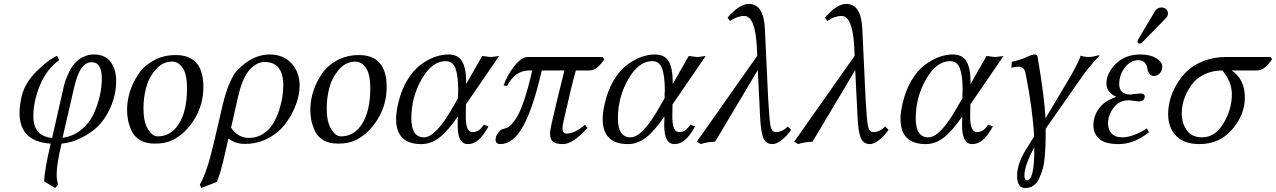

<svg xmlns="http://www.w3.org/2000/svg" viewBox="-20 -718 6467 973"><path d="M296.9 -20Q351.1 -26.9 392.6 -61Q434.1 -95.2 455.1 -142.1Q476.1 -189 486.1 -233.9Q496.1 -278.8 496.1 -318.8Q496.1 -402.8 444.8 -402.8Q416 -402.8 394.5 -375Q373 -347.2 356 -275.9ZM280.8 -414.1Q215.8 -367.2 182.4 -285.6Q148.9 -204.1 148.9 -128.9Q148.9 -27.8 244.1 -19L298.8 -259.8L301.3 -271.5Q303.7 -283.2 306.9 -294.7Q310.1 -306.2 317.1 -323.5Q324.2 -340.8 331.5 -356.4Q338.9 -372.1 351.3 -387.9Q363.8 -403.8 378.4 -415.3Q393.1 -426.8 413.1 -434.3Q433.1 -441.9 455.1 -441.9Q513.2 -441.9 541 -404.1Q568.8 -366.2 568.8 -306.2Q568.8 -275.4 561 -236.8Q547.9 -181.6 521.5 -137.2Q495.1 -92.8 465.1 -67.4Q435.1 -42 400.1 -23.9Q365.2 -5.9 339.6 1Q314 7.8 292 9.8Q267.1 113.8 267.1 166Q267.1 194.8 274.9 216.8L259.8 234.9L204.1 201.2Q204.1 150.4 236.8 9.8Q78.6 0 79.1 -147Q79.1 -179.2 88.9 -227.1Q105 -295.9 163.1 -354.5Q221.2 -413.1 269 -435.1Z M707 -169.9Q707 -99.1 730 -63Q752.9 -26.9 778.8 -26.9Q844.7 -26.9 884.8 -87.9Q927.7 -153.8 927.7 -270Q927.7 -331.1 912.6 -361.8Q890.1 -405.8 852.1 -405.8Q803.2 -405.8 768.1 -364.5Q732.9 -323.2 720 -272Q707 -220.7 707 -169.9ZM624 -162.1Q624 -209 639.4 -256.6Q654.8 -304.2 683.8 -345.7Q712.9 -387.2 761.5 -413.1Q810.1 -439 870.1 -439Q1011.2 -439 1010.7 -276.9Q1010.7 -189.9 966.8 -116.5Q922.9 -43 856 -8.8Q817.9 10.3 763.7 9.8Q718.8 9.8 688.7 -8.5Q658.7 -26.9 645.8 -56.9Q632.8 -86.9 628.4 -111.6Q624 -136.2 624 -162.1Z M1498.5 -283.2Q1498.5 -240.2 1480.7 -190.7Q1462.9 -141.1 1429.7 -95Q1396.5 -48.8 1341.6 -18.8Q1286.6 11.2 1220.7 11.2Q1172.9 11.2 1137.7 -16.1L1120.6 58.1Q1098.6 158.2 1078.6 204.1L999.5 234.9L992.7 216.8Q1027.8 159.7 1063.5 6.8L1107.9 -184.1Q1123 -248 1141.4 -291Q1159.7 -334 1172.1 -349.6Q1184.6 -365.2 1204.6 -382.8Q1271.5 -441.9 1346.7 -441.9Q1415.5 -441.9 1457 -397Q1498.5 -352.1 1498.5 -283.2ZM1241.7 -19Q1281.7 -19 1313.2 -39.6Q1344.7 -60.1 1363.3 -90.6Q1381.8 -121.1 1394.3 -158.9Q1406.7 -196.8 1411.1 -228.3Q1415.5 -259.8 1415.5 -286.1Q1415.5 -404.3 1319.8 -403.8Q1281.7 -403.8 1245.6 -365Q1209.5 -326.2 1186.5 -228L1150.9 -70.8Q1186.5 -19 1241.7 -19Z M1635.7 -169.9Q1635.7 -99.1 1658.7 -63Q1681.6 -26.9 1707.5 -26.9Q1773.4 -26.9 1813.5 -87.9Q1856.4 -153.8 1856.4 -270Q1856.4 -331.1 1841.3 -361.8Q1818.8 -405.8 1780.8 -405.8Q1731.9 -405.8 1696.8 -364.5Q1661.6 -323.2 1648.7 -272Q1635.7 -220.7 1635.7 -169.9ZM1552.7 -162.1Q1552.7 -209 1568.1 -256.6Q1583.5 -304.2 1612.5 -345.7Q1641.6 -387.2 1690.2 -413.1Q1738.8 -439 1798.8 -439Q1939.9 -439 1939.5 -276.9Q1939.5 -189.9 1895.5 -116.5Q1851.6 -43 1784.7 -8.8Q1746.6 10.3 1692.4 9.8Q1647.5 9.8 1617.4 -8.5Q1587.4 -26.9 1574.5 -56.9Q1561.5 -86.9 1557.1 -111.6Q1552.7 -136.2 1552.7 -162.1Z M2341.3 -189 2340.3 -130.9Q2340.3 -130.9 2340.3 -127.9Q2340.3 -48.8 2373.5 -48.8Q2391.6 -48.8 2403.6 -56.4Q2415.5 -64 2432.6 -85.9L2455.6 -77.1Q2428.7 -29.3 2404.5 -8.5Q2380.4 12.2 2350.6 12.2Q2299.8 12.2 2299.3 -81.1V-88.9L2300.3 -127.9Q2248.5 -52.7 2206.1 -20.3Q2163.6 12.2 2115.2 12.2Q1987.3 12.2 1987.3 -115.2Q1987.3 -150.4 1998.5 -195.8Q2013.7 -261.7 2043.5 -311.3Q2073.2 -360.8 2109.9 -388.4Q2146.5 -416 2182.4 -429Q2218.3 -441.9 2252.4 -441.9Q2301.3 -441.9 2321.8 -407Q2342.3 -372.1 2342.3 -301.8V-293V-292L2423.3 -434.1Q2430.2 -434.1 2445.3 -431.6Q2460.4 -429.2 2467.5 -429.2Q2474.6 -429.2 2489 -431.6Q2503.4 -434.1 2509.3 -434.1ZM2238.3 -408.2Q2169.4 -408.2 2116.9 -316.7Q2064.5 -225.1 2064.5 -118.2Q2064.5 -22 2128.4 -22Q2189.5 -22 2277.3 -179.2L2301.3 -220.2V-241.2Q2301.3 -245.1 2301.8 -251Q2302.2 -256.8 2302.2 -259.8Q2302.2 -331.5 2288.8 -369.9Q2275.4 -408.2 2238.3 -408.2Z M3034.2 -429.2 3042.5 -417Q3022.5 -388.2 3004.9 -374.5Q2987.3 -360.8 2963.4 -360.8H2898.4Q2880.4 -302.7 2836.4 -106Q2830.6 -83 2830.6 -67.9Q2830.6 -41 2850.6 -41Q2893.6 -41 2944.3 -85.9L2957.5 -69.8Q2883.3 12.2 2832.5 12.2Q2797.4 12.2 2782.5 0Q2767.6 -12.2 2767.6 -40Q2767.6 -58.1 2775.4 -91.8Q2798.3 -192.9 2840.3 -360.8H2725.6Q2682.6 -172.9 2632.1 -80.3Q2581.5 12.2 2515.1 12.2Q2491.2 12.2 2491.2 -11.2Q2491.2 -14.2 2493.2 -22Q2495.1 -33.2 2506.8 -48.1Q2518.6 -63 2534.2 -65.9Q2549.3 -68.8 2560.8 -77.4Q2572.3 -85.9 2591.8 -112.5Q2611.3 -139.2 2633.3 -202.1Q2655.3 -265.1 2677.2 -360.8H2660.2Q2591.3 -360.8 2549.3 -282.2L2532.2 -285.2Q2550.3 -336.9 2586.4 -383.1Q2622.6 -429.2 2655.3 -429.2Z M3388.2 -189 3387.2 -130.9Q3387.2 -130.9 3387.2 -127.9Q3387.2 -48.8 3420.4 -48.8Q3438.5 -48.8 3450.4 -56.4Q3462.4 -64 3479.5 -85.9L3502.4 -77.1Q3475.6 -29.3 3451.4 -8.5Q3427.2 12.2 3397.5 12.2Q3346.7 12.2 3346.2 -81.1V-88.9L3347.2 -127.9Q3295.4 -52.7 3252.9 -20.3Q3210.4 12.2 3162.1 12.2Q3034.2 12.2 3034.2 -115.2Q3034.2 -150.4 3045.4 -195.8Q3060.5 -261.7 3090.3 -311.3Q3120.1 -360.8 3156.7 -388.4Q3193.4 -416 3229.2 -429Q3265.1 -441.9 3299.3 -441.9Q3348.1 -441.9 3368.7 -407Q3389.2 -372.1 3389.2 -301.8V-293V-292L3470.2 -434.1Q3477.1 -434.1 3492.2 -431.6Q3507.3 -429.2 3514.4 -429.2Q3521.5 -429.2 3535.9 -431.6Q3550.3 -434.1 3556.2 -434.1ZM3285.2 -408.2Q3216.3 -408.2 3163.8 -316.7Q3111.3 -225.1 3111.3 -118.2Q3111.3 -22 3175.3 -22Q3236.3 -22 3324.2 -179.2L3348.1 -220.2V-241.2Q3348.1 -245.1 3348.6 -251Q3349.1 -256.8 3349.1 -259.8Q3349.1 -331.5 3335.7 -369.9Q3322.3 -408.2 3285.2 -408.2Z M3989.3 -60.1Q3969.2 -30.3 3942.1 -9Q3915 12.2 3895 12.2Q3860.8 12.2 3848.1 -19.8Q3835.4 -51.8 3832 -126L3820.3 -362.8L3604 0Q3559.1 2 3531.2 12.2L3511.2 0L3817.4 -435.1L3815.4 -478Q3807.6 -637.2 3751.5 -637.2Q3716.3 -637.2 3679.2 -611.8L3667 -628.9Q3727.1 -697.8 3774.4 -698.2Q3851.6 -698.2 3856.4 -568.8L3873 -213.9Q3878.9 -108.9 3885 -78.9Q3891.1 -48.8 3912.1 -48.8Q3944.3 -48.8 3972.2 -77.1Z M4482.9 -60.1Q4462.9 -30.3 4435.8 -9Q4408.7 12.2 4388.7 12.2Q4354.5 12.2 4341.8 -19.8Q4329.1 -51.8 4325.7 -126L4314 -362.8L4097.7 0Q4052.7 2 4024.9 12.2L4004.9 0L4311 -435.1L4309.1 -478Q4301.3 -637.2 4245.1 -637.2Q4210 -637.2 4172.9 -611.8L4160.6 -628.9Q4220.7 -697.8 4268.1 -698.2Q4345.2 -698.2 4350.1 -568.8L4366.7 -213.9Q4372.6 -108.9 4378.7 -78.9Q4384.8 -48.8 4405.8 -48.8Q4438 -48.8 4465.8 -77.1Z M4897.5 -189 4896.5 -130.9Q4896.5 -130.9 4896.5 -127.9Q4896.5 -48.8 4929.7 -48.8Q4947.8 -48.8 4959.7 -56.4Q4971.7 -64 4988.8 -85.9L5011.7 -77.1Q4984.9 -29.3 4960.7 -8.5Q4936.5 12.2 4906.7 12.2Q4856 12.2 4855.5 -81.1V-88.9L4856.4 -127.9Q4804.7 -52.7 4762.2 -20.3Q4719.7 12.2 4671.4 12.2Q4543.5 12.2 4543.5 -115.2Q4543.5 -150.4 4554.7 -195.8Q4569.8 -261.7 4599.6 -311.3Q4629.4 -360.8 4666 -388.4Q4702.6 -416 4738.5 -429Q4774.4 -441.9 4808.6 -441.9Q4857.4 -441.9 4877.9 -407Q4898.4 -372.1 4898.4 -301.8V-293V-292L4979.5 -434.1Q4986.3 -434.1 5001.5 -431.6Q5016.6 -429.2 5023.7 -429.2Q5030.8 -429.2 5045.2 -431.6Q5059.6 -434.1 5065.4 -434.1ZM4794.4 -408.2Q4725.6 -408.2 4673.1 -316.7Q4620.6 -225.1 4620.6 -118.2Q4620.6 -22 4684.6 -22Q4745.6 -22 4833.5 -179.2L4857.4 -220.2V-241.2Q4857.4 -245.1 4857.9 -251Q4858.4 -256.8 4858.4 -259.8Q4858.4 -331.5 4845 -369.9Q4831.5 -408.2 4794.4 -408.2Z M5183.6 195.8Q5221.7 195.8 5221.7 38.1Q5221.7 38.1 5221.7 28.8Q5171.9 119.6 5171.4 170.9Q5171.4 195.8 5183.6 195.8ZM5279.3 -36.1Q5279.3 -2.9 5278.3 19.5Q5277.3 42 5274.4 77.4Q5271.5 112.8 5264.4 137.5Q5257.3 162.1 5246.3 186Q5235.4 210 5217.5 222.4Q5199.7 234.9 5175.3 234.9Q5134.3 234.9 5134.3 171.9Q5134.3 111.8 5181.6 36.1L5220.7 -26.9Q5212.9 -167 5177.7 -344.2Q5172.9 -366.2 5164.1 -373Q5155.3 -379.9 5141.6 -379.9Q5126.5 -379.9 5105.5 -375L5107.4 -404.8Q5147.5 -412.6 5179 -427.2Q5210.4 -441.9 5223.4 -441.9Q5236.3 -441.9 5238.3 -429.2Q5272.5 -229 5278.3 -118.2L5406.7 -334Q5446.8 -404.8 5456.5 -436Q5472.7 -429.2 5499.5 -429.2Q5517.6 -429.2 5547.4 -438L5552.7 -436Q5502.9 -385.3 5465.3 -332L5279.3 -65.9Z M5702.1 -210Q5651.4 -210 5623.3 -171.9Q5595.2 -133.8 5595.2 -92.8Q5595.2 -60.5 5613.5 -41.3Q5631.8 -22 5666 -22Q5720.2 -22 5792 -66.9L5802.2 -47.9Q5728 12.2 5648.9 12.2Q5579.1 12.2 5550 -14.9Q5521 -42 5521 -83Q5521 -127.9 5548.1 -167Q5575.2 -206.1 5637.2 -227.1Q5587.4 -250 5586.9 -293.9Q5586.9 -347.2 5634.5 -394.5Q5682.1 -441.9 5760.3 -441.9Q5808.1 -441.9 5839.1 -423.3Q5870.1 -404.8 5870.1 -378.9Q5870.1 -360.8 5857.7 -346.9Q5845.2 -333 5827.1 -333Q5812 -333 5804 -345.5Q5795.9 -357.9 5793.9 -373Q5792 -388.2 5781 -400.6Q5770 -413.1 5748 -413.1Q5710 -413.1 5680.9 -376.5Q5651.9 -339.8 5651.9 -291Q5651.9 -239.3 5710 -238.8L5721.2 -240.7Q5732.4 -242.2 5744.1 -243.2Q5755.9 -244.1 5758.8 -244.1Q5780.8 -244.1 5781.2 -230Q5781.2 -204.1 5749 -204.1Q5745.1 -204.1 5725.6 -207Q5706.1 -210 5702.1 -210ZM5866.2 -680.2Q5880.4 -680.2 5889.6 -671.1Q5898.9 -662.1 5898.9 -648.9Q5898.9 -644 5897.9 -642.1Q5896 -633.3 5889.2 -627L5770 -504.9Q5762.2 -497.1 5756.8 -497.1Q5743.7 -497.1 5744.1 -507.8Q5744.1 -509.8 5745.1 -511.2Q5745.1 -514.2 5749 -520L5834 -663.1Q5845.2 -680.2 5866.2 -680.2Z M5899.9 -140.1Q5899.9 -174.3 5909.2 -211.2Q5918.5 -248 5941.2 -287.6Q5963.9 -327.1 5996.3 -358.2Q6028.8 -389.2 6080.3 -409.2Q6131.8 -429.2 6194.8 -429.2H6418.5L6426.8 -417Q6404.8 -388.2 6387.7 -374.5Q6370.6 -360.8 6346.7 -360.8H6221.7Q6288.6 -316.9 6288.6 -223.1Q6288.6 -137.2 6224.6 -62.5Q6160.6 12.2 6058.6 12.2Q5981.4 12.2 5940.7 -29.1Q5899.9 -70.3 5899.9 -140.1ZM6174.8 -360.8Q6127.9 -360.8 6089.8 -344Q6051.8 -327.1 6029.8 -302Q6007.8 -276.9 5993.2 -245.8Q5978.5 -214.8 5973.6 -189.9Q5968.8 -165 5968.8 -145Q5968.8 -94.2 5994.1 -58.1Q6019.5 -22 6072.8 -22Q6136.7 -22 6179.7 -92Q6222.7 -162.1 6222.7 -241.2Q6222.7 -302.7 6174.8 -360.8Z"/></svg>

Font: Linux Libertine
Style: Italic
Weight: 400
Italic angle: -12°
Designer: Philipp H. Poll
Foundry: Philipp H. Poll
Version: Version 5.1.6 ; ttfautohint (v0.9)